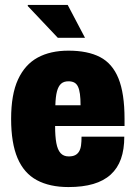

<svg xmlns="http://www.w3.org/2000/svg" viewBox="-20 -745 550 777"><path d="M257 12Q181 12 129 -16Q77 -44 51 -105Q25 -166 25 -264Q25 -363 53 -423.5Q81 -484 132.5 -512Q184 -540 257 -540Q335 -540 385 -514Q435 -488 459.5 -427.5Q484 -367 484 -264V-235H203Q203 -193 208 -166Q213 -139 225 -125.5Q237 -112 258 -112Q274 -112 284 -117Q294 -122 300 -132Q306 -142 308 -157Q310 -172 310 -192H483Q483 -140 469.5 -102Q456 -64 428 -38.5Q400 -13 357.5 -0.5Q315 12 257 12ZM204 -319H306Q306 -346 303.5 -364.5Q301 -383 295.5 -394.5Q290 -406 280.5 -411Q271 -416 257 -416Q238 -416 227 -406Q216 -396 210.5 -375Q205 -354 204 -319ZM324 -592H214L92 -721L93 -725H254Z"/></svg>

Font: Archivo Condensed Black
Style: Regular
Weight: 900
Width: 3
Designer: Hector Gatti
Foundry: Omnibus-Type
Version: Version 2.001